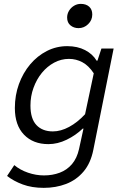

<svg xmlns="http://www.w3.org/2000/svg" viewBox="-20 -731 640 969"><path d="M200.8 217.1Q140.9 217.1 94.8 200Q48.6 182.9 15.7 157L52.1 102.3Q81.4 126.9 121.5 140.6Q161.7 154.3 201.8 154.3Q245.2 154.3 281.5 140.6Q317.9 126.9 343.2 97.4Q368.4 67.8 378.8 21.4L401.3 -81.8H397.3Q362.1 -47.9 316.4 -25.8Q270.8 -3.6 224.2 -3.6Q147.1 -3.6 101 -51.4Q55 -99.2 55 -185.8Q55 -250 75.5 -306.6Q96.1 -363.2 132.4 -406.3Q168.8 -449.3 216.7 -473.7Q264.6 -498.1 319.3 -498.1Q371.1 -498.1 409.5 -478.1Q447.9 -458.1 467.7 -424.7H471.7L491.9 -486.1H553.5L451.1 24.8Q437.7 92.5 401.5 135Q365.4 177.5 313.6 197.3Q261.9 217.1 200.8 217.1ZM246.8 -67.8Q286.7 -67.8 328.8 -90.5Q370.9 -113.1 409.3 -154.5L453.2 -361Q427.6 -399.9 395.8 -416.9Q364.1 -433.8 328 -433.8Q288.7 -433.8 253.5 -415Q218.3 -396.1 191.4 -363.4Q164.6 -330.6 149.2 -288Q133.7 -245.5 133.7 -198.4Q133.7 -131.8 163.9 -99.8Q194.1 -67.8 246.8 -67.8ZM376.3 -589Q352.6 -589 335.7 -602.9Q318.8 -616.8 318.8 -642.5Q318.8 -661 328.4 -676.8Q338 -692.6 353.7 -702Q369.4 -711.4 387.8 -711.4Q414.4 -711.4 430 -697.3Q445.7 -683.2 445.7 -657.9Q445.7 -629.4 425 -609.2Q404.4 -589 376.3 -589Z"/></svg>

Font: SourceCodeVF
Style: Italic
Weight: 200
Italic angle: -11°
Monospace: yes
Designer: Paul D. Hunt, Teo Tuominen
Foundry: Adobe
Version: Version 1.026;hotconv 1.1.0;makeotfexe 2.6.0